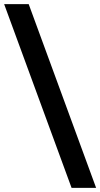

<svg xmlns="http://www.w3.org/2000/svg" viewBox="-29 -760 482 923"><path d="M109 -740 433 143H315L-9 -740Z"/></svg>

Font: Inria Sans
Style: Bold
Weight: 700
Designer: Black Foundry Team
Foundry: Black Foundry
Version: Version 1.2; ttfautohint (v1.8.3)